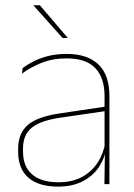

<svg xmlns="http://www.w3.org/2000/svg" viewBox="-20 -700 509 730"><path d="M377 0 379 -128 377.5 -131.5V-292V-334.5Q377.5 -404.5 342.2 -441.2Q307 -478 233.5 -478Q179 -478 136 -460.2Q93 -442.5 63.5 -420L66 -441Q81.5 -453 105.2 -465.5Q129 -478 161.2 -486.5Q193.5 -495 233.5 -495Q275 -495 305.5 -484.2Q336 -473.5 356.2 -453Q376.5 -432.5 386.2 -402.8Q396 -373 396 -335V0ZM200 9.5Q127.5 9.5 88.2 -24.2Q49 -58 49 -123V-134.5Q49 -192.5 85 -224.2Q121 -256 205.5 -268.5L386.5 -295.5L387 -278.5L209 -252.5Q134 -241.5 100.8 -214.5Q67.5 -187.5 67.5 -135.5V-124Q67.5 -66.5 102.2 -36.8Q137 -7 202.5 -7Q254.5 -7 291.8 -27.2Q329 -47.5 351.5 -82.2Q374 -117 380.5 -160.5L390 -142H384Q380 -102.5 358 -67.8Q336 -33 296.5 -11.8Q257 9.5 200 9.5ZM131.5 -680 237.5 -556V-555.5H218L107.5 -679V-680Z"/></svg>

Font: Anek Tamil Thin
Style: Regular
Weight: 250
Designer: Aadarsh Rajan (Tamil), Yesha Goshar (Latin)
Foundry: Ek Type
Version: Version 1.003